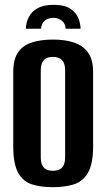

<svg xmlns="http://www.w3.org/2000/svg" viewBox="-20 -764 441 796"><path d="M202 -744Q249 -744 273 -727Q297 -710 305.5 -687Q314 -664 314 -645H252Q251 -667 236 -678.5Q221 -690 202 -690Q181 -690 166.5 -679Q152 -668 150 -645H87Q88 -671 99.5 -693.5Q111 -716 136 -730Q161 -744 202 -744ZM199 12Q150 12 113 0.5Q76 -11 55.5 -47.5Q35 -84 35 -156V-466Q35 -519 55.5 -548Q76 -577 113.5 -588.5Q151 -600 200 -600Q248 -600 285.5 -588Q323 -576 344.5 -547Q366 -518 366 -466V-157Q366 -84 344.5 -47.5Q323 -11 285.5 0.5Q248 12 199 12ZM199 -56Q214 -56 225.5 -61Q237 -66 243.5 -78.5Q250 -91 250 -113V-471Q250 -493 243.5 -505.5Q237 -518 225.5 -523Q214 -528 199 -528Q184 -528 173 -523Q162 -518 155.5 -505.5Q149 -493 149 -471V-113Q149 -91 155.5 -78.5Q162 -66 173 -61Q184 -56 199 -56Z"/></svg>

Font: Alumni Sans Thin
Style: Bold
Weight: 700
Version: Version 1.018